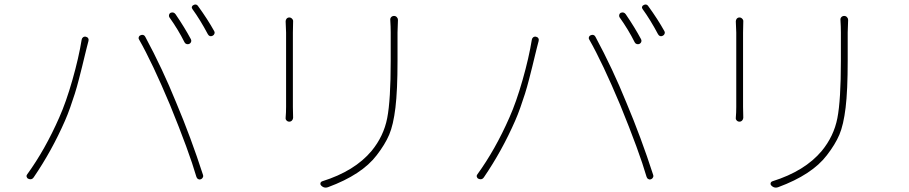

<svg xmlns="http://www.w3.org/2000/svg" viewBox="-20 -812 4040 853"><path d="M732.4 -735.4Q729.5 -740.2 731 -746.1Q732.4 -752 737.3 -754.9Q751 -760.7 759.8 -749Q799.8 -690.4 828.1 -637.7Q831.1 -631.8 829.1 -626Q827.1 -620.1 821.3 -617.2Q815.4 -614.3 809.1 -616.2Q802.7 -618.2 799.8 -624Q771.5 -680.7 732.4 -735.4ZM835 -771.5Q831.1 -776.4 832.5 -781.7Q834 -787.1 838.9 -789.1Q843.8 -792 847.7 -792Q855.5 -792 860.4 -784.2Q902.3 -726.6 931.6 -673.8Q933.6 -669.9 933.6 -667Q933.6 -664.1 932.6 -662.1Q930.7 -656.2 924.8 -653.3Q911.1 -646.5 903.3 -660.2Q869.1 -724.6 835 -771.5ZM243.2 -290Q273.4 -357.4 301.8 -457Q330.1 -556.6 342.8 -635.7Q343.8 -642.6 349.1 -646.5Q354.5 -650.4 361.3 -648.9Q368.2 -647.5 371.6 -642.1Q375 -636.7 373 -629.9Q369.1 -617.2 365.2 -599.6Q364.3 -596.7 356.9 -565.9Q349.6 -535.2 344.7 -515.6Q339.8 -496.1 330.6 -460Q321.3 -423.8 312.5 -396Q303.7 -368.2 292 -335Q280.3 -301.8 268.6 -275.4Q210 -141.6 129.9 -24.4Q124 -15.6 115.2 -15.6Q111.3 -15.6 106.4 -17.6Q100.6 -19.5 98.6 -26.4Q97.7 -28.3 97.7 -29.3Q97.7 -33.2 100.6 -37.1Q180.7 -147.5 243.2 -290ZM735.4 -345.7Q656.2 -534.2 597.7 -636.7Q595.7 -639.6 595.7 -643.6Q595.7 -645.5 596.7 -647.5Q598.6 -653.3 604.5 -655.3Q608.4 -657.2 612.3 -657.2Q621.1 -657.2 626 -647.5Q702.1 -505.9 762.7 -356.4Q828.1 -201.2 881.8 -35.2Q882.8 -32.2 882.8 -30.3Q882.8 -26.4 880.9 -23.4Q877.9 -17.6 872.1 -15.6Q870.1 -14.6 867.2 -14.6Q863.3 -14.6 860.4 -16.6Q854.5 -19.5 852.5 -26.4Q820.3 -137.7 735.4 -345.7Z M1249 -716.8Q1249 -723.6 1252.9 -728.5Q1257.8 -734.4 1265.1 -734.4Q1272.5 -734.4 1277.8 -728.5Q1283.2 -722.7 1282.2 -715.8Q1281.2 -690.4 1281.2 -667V-336.9Q1281.2 -309.6 1282.2 -289.1Q1282.2 -282.2 1277.3 -276.9Q1272.5 -271.5 1265.1 -271.5Q1257.8 -271.5 1252.9 -276.9Q1248 -282.2 1249 -289.1Q1251 -312.5 1251 -336.9V-667ZM1713.9 -722.7Q1712.9 -730.5 1717.8 -735.8Q1722.7 -741.2 1730.5 -741.2Q1738.3 -741.2 1743.2 -735.4Q1748 -730.5 1748 -723.6L1746.1 -668V-542Q1746.1 -410.2 1736.8 -333.5Q1727.5 -256.8 1709 -213.4Q1690.4 -169.9 1653.3 -122.1Q1587.9 -36.1 1437.5 19.5Q1431.6 21.5 1426.8 21.5Q1416 21.5 1407.2 12.7Q1403.3 8.8 1403.3 4.9Q1403.3 -3.9 1412.1 -6.8Q1555.7 -51.8 1630.9 -141.6Q1684.6 -207 1700.2 -287.1Q1715.8 -367.2 1715.8 -541V-668Q1715.8 -693.4 1713.9 -722.7Z M2732.4 -735.4Q2729.5 -740.2 2731 -746.1Q2732.4 -752 2737.3 -754.9Q2751 -760.7 2759.8 -749Q2799.8 -690.4 2828.1 -637.7Q2831.1 -631.8 2829.1 -626Q2827.1 -620.1 2821.3 -617.2Q2815.4 -614.3 2809.1 -616.2Q2802.7 -618.2 2799.8 -624Q2771.5 -680.7 2732.4 -735.4ZM2835 -771.5Q2831.1 -776.4 2832.5 -781.7Q2834 -787.1 2838.9 -789.1Q2843.8 -792 2847.7 -792Q2855.5 -792 2860.4 -784.2Q2902.3 -726.6 2931.6 -673.8Q2933.6 -669.9 2933.6 -667Q2933.6 -664.1 2932.6 -662.1Q2930.7 -656.2 2924.8 -653.3Q2911.1 -646.5 2903.3 -660.2Q2869.1 -724.6 2835 -771.5ZM2243.2 -290Q2273.4 -357.4 2301.8 -457Q2330.1 -556.6 2342.8 -635.7Q2343.8 -642.6 2349.1 -646.5Q2354.5 -650.4 2361.3 -648.9Q2368.2 -647.5 2371.6 -642.1Q2375 -636.7 2373 -629.9Q2369.1 -617.2 2365.2 -599.6Q2364.3 -596.7 2356.9 -565.9Q2349.6 -535.2 2344.7 -515.6Q2339.8 -496.1 2330.6 -460Q2321.3 -423.8 2312.5 -396Q2303.7 -368.2 2292 -335Q2280.3 -301.8 2268.6 -275.4Q2210 -141.6 2129.9 -24.4Q2124 -15.6 2115.2 -15.6Q2111.3 -15.6 2106.4 -17.6Q2100.6 -19.5 2098.6 -26.4Q2097.7 -28.3 2097.7 -29.3Q2097.7 -33.2 2100.6 -37.1Q2180.7 -147.5 2243.2 -290ZM2735.4 -345.7Q2656.2 -534.2 2597.7 -636.7Q2595.7 -639.6 2595.7 -643.6Q2595.7 -645.5 2596.7 -647.5Q2598.6 -653.3 2604.5 -655.3Q2608.4 -657.2 2612.3 -657.2Q2621.1 -657.2 2626 -647.5Q2702.1 -505.9 2762.7 -356.4Q2828.1 -201.2 2881.8 -35.2Q2882.8 -32.2 2882.8 -30.3Q2882.8 -26.4 2880.9 -23.4Q2877.9 -17.6 2872.1 -15.6Q2870.1 -14.6 2867.2 -14.6Q2863.3 -14.6 2860.4 -16.6Q2854.5 -19.5 2852.5 -26.4Q2820.3 -137.7 2735.4 -345.7Z M3249 -716.8Q3249 -723.6 3252.9 -728.5Q3257.8 -734.4 3265.1 -734.4Q3272.5 -734.4 3277.8 -728.5Q3283.2 -722.7 3282.2 -715.8Q3281.2 -690.4 3281.2 -667V-336.9Q3281.2 -309.6 3282.2 -289.1Q3282.2 -282.2 3277.3 -276.9Q3272.5 -271.5 3265.1 -271.5Q3257.8 -271.5 3252.9 -276.9Q3248 -282.2 3249 -289.1Q3251 -312.5 3251 -336.9V-667ZM3713.9 -722.7Q3712.9 -730.5 3717.8 -735.8Q3722.7 -741.2 3730.5 -741.2Q3738.3 -741.2 3743.2 -735.4Q3748 -730.5 3748 -723.6L3746.1 -668V-542Q3746.1 -410.2 3736.8 -333.5Q3727.5 -256.8 3709 -213.4Q3690.4 -169.9 3653.3 -122.1Q3587.9 -36.1 3437.5 19.5Q3431.6 21.5 3426.8 21.5Q3416 21.5 3407.2 12.7Q3403.3 8.8 3403.3 4.9Q3403.3 -3.9 3412.1 -6.8Q3555.7 -51.8 3630.9 -141.6Q3684.6 -207 3700.2 -287.1Q3715.8 -367.2 3715.8 -541V-668Q3715.8 -693.4 3713.9 -722.7Z"/></svg>

Font: Gen Jyuu Gothic ExtraLight
Style: Regular
Weight: 100
Designer: [Source Han Sans]
Ryoko NISHIZUKA  (kana & ideographs); Paul D. Hunt (Latin, Greek & Cyrillic); Wenlong ZHANG  (bopomofo
Version: Version 1.002.20150607